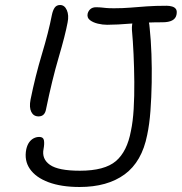

<svg xmlns="http://www.w3.org/2000/svg" viewBox="-20 -735 726 767"><path d="M298 12Q225 12 174 -7Q123 -26 99.5 -60Q76 -94 85 -139Q89 -156 96.5 -166.5Q104 -177 114.5 -182.5Q125 -188 137 -188Q153 -188 155.5 -174.5Q158 -161 154 -140Q146 -100 179.5 -76.5Q213 -53 299 -53Q398 -53 443 -91.5Q488 -130 503 -212Q511 -249 514 -300Q517 -351 516.5 -408Q516 -465 513.5 -519Q511 -573 507 -616Q506 -638 513 -657.5Q520 -677 539 -677Q559 -677 567.5 -664.5Q576 -652 578 -622Q583 -575 585 -519Q587 -463 586 -404.5Q585 -346 581 -292Q577 -238 568 -196Q547 -89 478 -38.5Q409 12 298 12ZM134 -270Q114 -270 105 -288Q96 -306 102 -337Q121 -431 147.5 -519Q174 -607 187 -674Q191 -694 198.5 -704.5Q206 -715 220 -715Q238 -715 247 -694.5Q256 -674 250 -645Q241 -596 214.5 -506Q188 -416 164 -299Q159 -270 134 -270ZM408 -636Q390 -636 371 -640.5Q352 -645 339.5 -654.5Q327 -664 330 -680Q333 -692 341.5 -699Q350 -706 363 -706Q377 -706 385.5 -705Q394 -704 405 -703Q416 -702 436 -702Q470 -702 500.5 -704.5Q531 -707 565.5 -709.5Q600 -712 646 -712Q657 -712 667.5 -709Q678 -706 683 -698.5Q688 -691 685 -676Q679 -646 629 -646Q566 -646 506.5 -641Q447 -636 408 -636Z"/></svg>

Font: Shantell Sans Light
Style: Italic
Weight: 300
Italic angle: -11°
Designer: Stephen Nixon, Anya Danilova, Shantell Martin
Foundry: Arrow Type
Version: Version 1.008;[ac192a2d6]